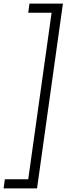

<svg xmlns="http://www.w3.org/2000/svg" viewBox="-63 -888 384 1068"><path d="M-43 160 -36 109H94L224 -817H94L101 -868H287L143 160Z"/></svg>

Font: Plata Sans Light
Style: Italic
Weight: 300
Italic angle: -8°
Designer: Pablo Impallari, Andres Torresi, & Cristiano Sobral
Foundry: Pablo Impallari, Andres Torresi, & Cristiano Sobral
Version: Version 1.00;December 28, 2019;FontCreator 12.0.0.2547 64-bi